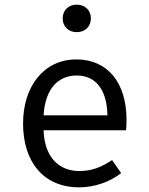

<svg xmlns="http://www.w3.org/2000/svg" viewBox="-20 -793 640 824"><path d="M309 -773C273 -773 249 -748 249 -714C249 -680 273 -655 309 -655C346 -655 370 -680 370 -714C370 -748 346 -773 309 -773ZM167 -234H521C522 -245 523 -261 523 -279C523 -439 441 -538 308 -538C168 -538 79 -422 79 -263C79 -99 166 11 320 11C385 11 451 -12 500 -50L461 -106C414 -75 374 -59 320 -59C239 -59 171 -112 167 -234ZM309 -469C389 -469 439 -411 441 -298H167C174 -414 231 -469 309 -469Z"/></svg>

Font: FiraMono Nerd Font
Style: Regular
Weight: 400
Designer: Carrois Corporate & Edenspiekermann AG
Foundry: Carrois Corporate GbR & Edenspiekermann AG
Version: Version 003.206;Nerd Fonts 3.3.0